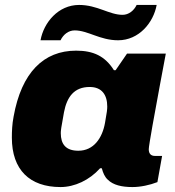

<svg xmlns="http://www.w3.org/2000/svg" viewBox="-20 -745 707 777"><path d="M144 -582H225C236 -605 257 -622 282 -622C336 -622 384 -582 458 -582C542 -582 601 -653 614 -725H533C522 -702 501 -685 476 -685C422 -685 374 -725 300 -725C216 -725 157 -654 144 -582ZM225 12C282 12 342 -16 385 -64H392C397 -45 404 -29 416 -18C438 4 473 12 516 12C549 12 586 4 617 -8L636 -114H607C592 -114 582 -122 582 -141C582 -156 607 -293 627 -400L651 -528H494L448 -461H441C405 -518 358 -540 288 -540C157 -540 67 -452 35 -273C29 -242 28 -213 28 -188C28 -58 100 12 225 12ZM297 -135C246 -135 226 -162 226 -206C226 -216 227 -226 239 -291C251 -353 280 -393 343 -393C393 -393 414 -360 414 -314C414 -303 413 -292 405 -248C394 -186 359 -135 297 -135Z"/></svg>

Font: Archivo Black
Style: Italic
Weight: 900
Italic angle: -10°
Designer: Hector Gatti
Foundry: Omnibus-Type
Version: Version 2.001